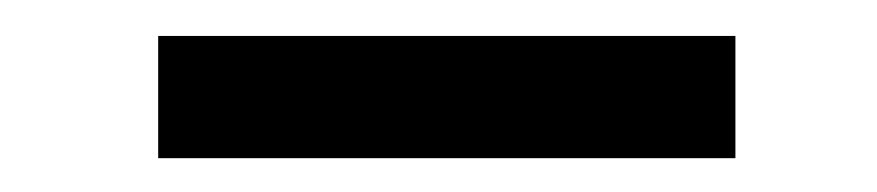

<svg xmlns="http://www.w3.org/2000/svg" viewBox="-20 -726 498 109"><path d="M397.5 -705.6V-636.2H69.8V-705.6Z"/></svg>

Font: Vazirmatn
Style: Regular
Weight: 400
Designer: Saber Rastikerdar
Foundry: Saber Rastikerdar
Version: Version 33.003;September 2, 2022;FontCreator 14.0.0.2862 64-